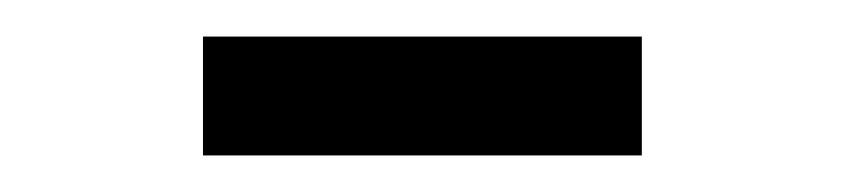

<svg xmlns="http://www.w3.org/2000/svg" viewBox="-20 -675 460 105"><path d="M91 -590V-655H331V-590Z"/></svg>

Font: Gully ECD Medium
Style: Regular
Weight: 500
Width: 2
Designer: jaikishan Patel
Foundry: MagicType
Version: Version 1.000;Glyphs 3.2 (3242)